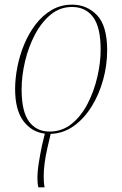

<svg xmlns="http://www.w3.org/2000/svg" viewBox="-20 -566 525 826"><path d="M145 240Q143 232 142 222Q141 212 141 202Q141 171 147 133.5Q153 96 161 58L173 9Q116 2 80.5 -45.5Q45 -93 45 -183Q45 -227 54.5 -276.5Q64 -326 83.5 -373.5Q103 -421 132.5 -460Q162 -499 201.5 -522.5Q241 -546 290 -546Q354 -546 397.5 -500.5Q441 -455 441 -350Q441 -285 423.5 -222Q406 -159 374 -107.5Q342 -56 297.5 -24Q253 8 198 10L184 70Q176 105 172 135.5Q168 166 168 194Q168 223 172 240ZM193 0Q247 0 288 -33Q329 -66 356.5 -119Q384 -172 398.5 -234Q413 -296 413 -353Q413 -449 380.5 -492.5Q348 -536 290 -536Q238 -536 198 -503Q158 -470 130 -416.5Q102 -363 87.5 -301Q73 -239 73 -181Q73 -86 105 -43Q137 0 193 0Z"/></svg>

Font: Noto Serif Display SemiCondensed Thin
Style: Italic
Weight: 100
Width: 4
Italic angle: -12°
Designer: Monotype Design Team
Foundry: Monotype Imaging Inc.
Version: Version 2.009